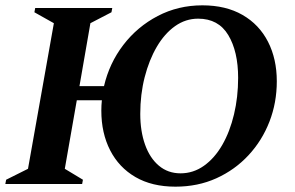

<svg xmlns="http://www.w3.org/2000/svg" viewBox="-34 -690 1106 720"><path d="M-14 0 -11 -16 71 -57 168 -603 95 -644 98 -660H387L384 -644L305 -603L264 -367H356Q376 -453 428.5 -521.5Q481 -590 557.5 -630Q634 -670 725 -670Q813 -670 875.5 -634Q938 -598 971 -533.5Q1004 -469 1004 -385Q1004 -305 976.5 -234Q949 -163 898 -108Q847 -53 777.5 -21.5Q708 10 624 10Q536 10 474 -26Q412 -62 379 -126.5Q346 -191 346 -275Q346 -295 348 -314H254L209 -57L277 -16L274 0ZM643 -40Q691 -40 731 -68.5Q771 -97 799.5 -146.5Q828 -196 843.5 -261Q859 -326 859 -398Q859 -497 822 -558.5Q785 -620 709 -620Q662 -620 622.5 -592Q583 -564 554 -514.5Q525 -465 508.5 -400.5Q492 -336 492 -263Q492 -198 510 -147.5Q528 -97 562 -68.5Q596 -40 643 -40Z"/></svg>

Font: Spectral SC
Style: Bold Italic
Weight: 700
Italic angle: -10°
Designer: Jean-Baptiste Levee
Foundry: Production Type
Version: Version 2.001